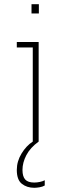

<svg xmlns="http://www.w3.org/2000/svg" viewBox="-20 -674 285 914"><path d="M130 -610V-654H165V-610ZM143 220Q108 220 84 201Q60 182 60 135Q60 94 82.5 57Q105 20 136 0V-448H60V-474H164V0Q124 29 105.5 64.5Q87 100 87 135Q87 166 100 180.5Q113 195 143 195Q156 195 170 192Q184 189 193 184V209Q183 215 168.5 217.5Q154 220 143 220Z"/></svg>

Font: Kanit Thin
Style: Regular
Weight: 250
Designer: Katatrad Team
Foundry: CadsonDemak
Version: Version 2.000; ttfautohint (v1.8.3)